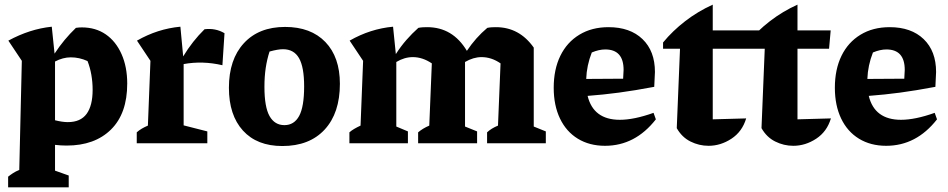

<svg xmlns="http://www.w3.org/2000/svg" viewBox="-20 -617 4082 827"><path d="M15 190V144Q25 136 36.5 128.5Q48 121 63 115L74 -355L16 -442Q62 -467 108.5 -482Q155 -497 203 -502L215 -386Q236 -418 258.5 -445Q281 -472 307 -497Q320 -499 332 -499Q392 -499 435.5 -469Q479 -439 503.5 -384Q528 -329 528 -257Q528 -128 458 -59Q388 10 267 10Q243 10 217 7V118L276 139V190ZM285 -370Q251 -370 217 -352V-99Q249 -91 272 -91Q327 -91 353 -126.5Q379 -162 379 -230Q379 -263 373.5 -294.5Q368 -326 357 -354Q322 -370 285 -370Z M569 0V-47Q579 -56 591 -63Q603 -70 617 -76L628 -355L570 -442Q659 -493 757 -502L769 -374Q809 -440 861 -491Q908 -497 947 -474L938 -336Q853 -356 771 -341V-77L873 -51V0Z M1196 12Q1087 12 1026.5 -54.5Q966 -121 966 -239Q966 -361 1030.5 -431Q1095 -501 1208 -501Q1319 -501 1381.5 -436Q1444 -371 1444 -256Q1444 -130 1378.5 -59Q1313 12 1196 12ZM1205 -78Q1247 -78 1268.5 -117.5Q1290 -157 1290 -245Q1290 -328 1268 -366.5Q1246 -405 1199 -405Q1177 -405 1141 -395Q1130 -361 1124.5 -324Q1119 -287 1119 -243Q1119 -156 1141 -117Q1163 -78 1205 -78Z M1485 0V-47Q1494 -55 1506 -62Q1518 -69 1533 -76L1544 -355L1486 -442Q1575 -493 1673 -502L1685 -384Q1706 -417 1730.5 -445Q1755 -473 1782 -497Q1792 -499 1801.5 -499.5Q1811 -500 1820 -500Q1930 -500 1991 -398Q2029 -455 2079 -497Q2089 -499 2098 -499.5Q2107 -500 2116 -500Q2217 -500 2279 -412V-72L2331 -51V0H2078V-47Q2096 -64 2125 -76L2136 -344Q2097 -371 2054 -371Q2019 -371 1983 -350V-72L2035 -51V0H1781V-47Q1801 -64 1829 -76L1840 -344Q1800 -371 1758 -371Q1722 -371 1687 -350V-72L1737 -51V0Z M2586 11Q2519 11 2469 -19.5Q2419 -50 2392 -106.5Q2365 -163 2365 -239Q2365 -318 2393.5 -376.5Q2422 -435 2475.5 -467.5Q2529 -500 2601 -500Q2694 -500 2747.5 -448.5Q2801 -397 2801 -307L2798 -243Q2713 -227 2645.5 -218Q2578 -209 2511 -204Q2536 -101 2650 -101Q2711 -101 2795 -131L2805 -103Q2716 11 2586 11ZM2529 -391Q2507 -335 2505 -277L2664 -278L2666 -316Q2666 -404 2587 -404Q2560 -404 2529 -391Z M3050 -597V-486H3356L3349 -407H3050V-103L3194 -107Q3177 -50 3130.5 -19.5Q3084 11 3032 11Q2991 11 2954 -7.5Q2917 -26 2895 -65L2909 -407H2836V-434Q2877 -484 2931.5 -526Q2986 -568 3050 -597Z M3415 -597V-486H3558L3551 -407H3415V-103L3559 -107Q3542 -50 3495.5 -19.5Q3449 11 3397 11Q3356 11 3319 -7.5Q3282 -26 3260 -65L3274 -407H3201V-434Q3242 -484 3296.5 -526Q3351 -568 3415 -597Z M3797 11Q3730 11 3680 -19.5Q3630 -50 3603 -106.5Q3576 -163 3576 -239Q3576 -318 3604.5 -376.5Q3633 -435 3686.5 -467.5Q3740 -500 3812 -500Q3905 -500 3958.5 -448.5Q4012 -397 4012 -307L4009 -243Q3924 -227 3856.5 -218Q3789 -209 3722 -204Q3747 -101 3861 -101Q3922 -101 4006 -131L4016 -103Q3927 11 3797 11ZM3740 -391Q3718 -335 3716 -277L3875 -278L3877 -316Q3877 -404 3798 -404Q3771 -404 3740 -391Z"/></svg>

Font: Piazzolla
Style: Bold
Weight: 700
Designer: Juan Pablo del Peral
Foundry: Huerta Tipografica
Version: Version 1.330